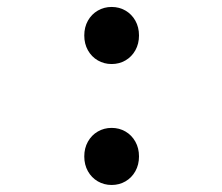

<svg xmlns="http://www.w3.org/2000/svg" viewBox="-20 -564 642 555"><path d="M381.8 -461.4Q381.8 -485.4 371.3 -504.2Q360.8 -522.9 342.8 -533.4Q324.7 -543.9 302.7 -543.9Q280.8 -543.9 262.7 -533.4Q244.6 -522.9 234.1 -504.2Q223.6 -485.4 223.6 -461.4Q223.6 -437.5 234.1 -418.7Q244.6 -399.9 262.7 -389.4Q280.8 -378.9 302.7 -378.9Q324.7 -378.9 342.8 -389.4Q360.8 -399.9 371.3 -418.7Q381.8 -437.5 381.8 -461.4ZM381.8 -111.8Q381.8 -135.7 371.3 -154.5Q360.8 -173.3 342.8 -183.8Q324.7 -194.3 302.7 -194.3Q280.8 -194.3 262.7 -183.8Q244.6 -173.3 234.1 -154.5Q223.6 -135.7 223.6 -111.8Q223.6 -87.9 234.1 -69.1Q244.6 -50.3 262.7 -39.8Q280.8 -29.3 302.7 -29.3Q324.7 -29.3 342.8 -39.8Q360.8 -50.3 371.3 -69.1Q381.8 -87.9 381.8 -111.8Z"/></svg>

Font: Hack Dev
Style: Regular
Weight: 400
Designer: Christopher Simpkins
Foundry: Christopher Simpkins
Version: Version 2.0315